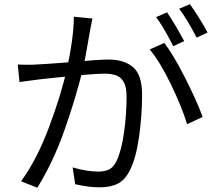

<svg xmlns="http://www.w3.org/2000/svg" viewBox="-20 -865 1040 919"><path d="M411 -718.8 400.4 -658Q389.4 -593.2 377.4 -536.8Q342.2 -393.8 288.3 -241.2Q234.4 -88.6 158.6 33.6L80.6 2.6Q155.8 -99 215.4 -258.2Q275 -417.4 301 -539.4Q315.2 -601.4 324.1 -665.9Q333 -730.4 333.6 -785L422.4 -776.4ZM949.8 -305.4 875.6 -270.4Q850.2 -354 797.7 -462.2Q745.2 -570.4 696.6 -628.2L766.6 -659.6Q809.8 -602.8 865.9 -492.6Q922 -382.4 949.8 -305.4ZM137 -555.2Q142.4 -556.2 153.2 -556.2Q185.6 -557.2 313.2 -567.2Q452.4 -580 499.4 -580Q574.4 -580 617.2 -543.2Q660 -506.4 660 -412.8Q660 -312 645.7 -210.7Q631.4 -109.4 602.4 -51.8Q579.8 -4.6 544.9 13.5Q510 31.6 457.2 31.6Q403.8 31.6 340 16.8L327.6 -63.8Q357.4 -54.2 392.1 -48.9Q426.8 -43.6 449.6 -43.6Q481.8 -43.6 502.7 -54.2Q523.6 -64.8 538.4 -95.2Q561.2 -143.8 573.5 -229.5Q585.8 -315.2 585.8 -403.2Q585.8 -447.2 573 -471.1Q560.2 -495 537.2 -503.7Q514.2 -512.4 479.4 -512.4Q419.2 -512.4 218 -490.4Q190 -487.4 162 -484.2L135 -480.6Q104.2 -477 73.4 -472.4L65 -556.2Q84.2 -555.2 101.8 -555.1Q119.4 -555 137 -555.2ZM861.6 -668 809 -644 801 -660Q783.4 -694.2 763.7 -727.6Q744 -761 727.2 -783L779.6 -805.8Q798.2 -779.2 821.5 -739.5Q844.8 -699.8 861.6 -668ZM973.6 -709 921.2 -685Q873.6 -776.6 837.4 -823L889 -845Q908.6 -818 933.7 -777.9Q958.8 -737.8 973.6 -709Z"/></svg>

Font: 寒蝉端黑体 Light
Style: Regular
Weight: 300
Designer: ChillDuanSans {Warren2060}; 
Source Han Sans {Ryoko NISHIZUKA 西塚涼子 (kana, bopomofo & ideographs); Paul D. Hunt (Latin, G
Foundry: ChillType&Adobe
Version: Version 1.300;Glyphs 3.3 (3306)